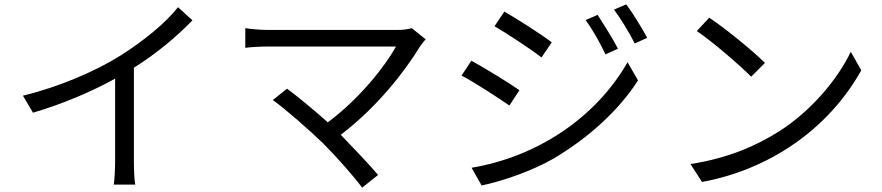

<svg xmlns="http://www.w3.org/2000/svg" viewBox="-20 -814 4040 879"><path d="M795 -781C739 -709 634 -624 532 -560C423 -491 252 -416 85 -376L131 -298C264 -337 399 -394 507 -454V-76C507 -38 504 12 501 31H599C595 11 593 -37 593 -76V-504C697 -569 792 -649 861 -721Z M1865 -685C1847 -680 1826 -677 1801 -677H1205C1170 -677 1131 -681 1103 -685V-595C1123 -598 1166 -601 1205 -601H1793C1743 -511 1628 -364 1481 -254C1412 -315 1332 -381 1294 -408L1229 -356C1282 -319 1397 -218 1458 -159C1522 -95 1601 -5 1638 45L1711 -13C1671 -61 1598 -136 1540 -197C1706 -323 1832 -485 1904 -603C1911 -612 1918 -623 1929 -634Z M2791 -770C2824 -725 2859 -668 2886 -615L2943 -641C2918 -687 2874 -759 2847 -794ZM2244 -694C2302 -660 2412 -588 2459 -551L2506 -620C2466 -652 2345 -729 2289 -761ZM2661 -722C2694 -677 2727 -618 2752 -565L2809 -591C2785 -639 2740 -708 2716 -746ZM2093 -468C2153 -437 2261 -366 2312 -331L2358 -401C2313 -433 2197 -504 2138 -536ZM2185 35C2279 16 2415 -31 2516 -89C2677 -185 2813 -309 2901 -446L2853 -529C2704 -269 2432 -95 2139 -46Z M3170 -672C3244 -622 3368 -514 3419 -463L3482 -526C3426 -582 3298 -686 3227 -733ZM3194 19C3499 -37 3771 -220 3923 -492L3875 -577C3817 -455 3695 -305 3541 -209C3445 -149 3317 -90 3141 -63Z"/></svg>

Font: Spoqa Han Sans Neo Regular
Style: Regular
Weight: 400
Designer: [Spoqa Han Sans Neo] Dong-huui Kim  Younghwa Kang  Yujin Lee  [Noto Sans] Ryoko NISHIZUKA  (kana & ideographs); Paul D. 
Foundry: Spoqa (http://www.spoqa-han-sans.com)
Version: Version 1.000